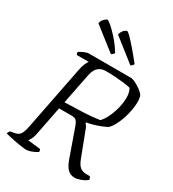

<svg xmlns="http://www.w3.org/2000/svg" viewBox="-228 -1059 1059 1178"><g transform="rotate(30 301.0 -470.5)"><path d="M142 0Q137 0 122.5 -2Q108 -4 89.5 -7Q71 -10 52 -14Q33 -18 17 -21.5Q1 -25 -7 -28Q-5 -33 -1.5 -39.5Q2 -46 6 -49L32 -53Q49 -56 60 -63Q71 -70 79 -87Q87 -104 93 -137L181 -584Q186 -613 195.5 -634Q205 -655 211 -659H126Q123 -663 121.5 -667.5Q120 -672 120 -677Q126 -682 138.5 -688.5Q151 -695 163.5 -699.5Q176 -704 182 -704H488Q508 -699 526.5 -688.5Q545 -678 560.5 -666Q576 -654 585 -642Q589 -633 591 -621Q593 -609 593 -597Q593 -569 587 -535.5Q581 -502 570 -470.5Q559 -439 545 -413.5Q531 -388 515 -374Q500 -366 476.5 -356.5Q453 -347 428 -340Q403 -333 381 -329L380 -326Q388 -316 392.5 -309Q397 -302 402 -287L465 -122Q479 -84 496.5 -69.5Q514 -55 548 -55H566Q571 -49 573 -43.5Q575 -38 575 -34Q556 -18 531.5 -9Q507 0 490 0Q458 0 437.5 -21.5Q417 -43 399 -98L335 -279Q328 -299 318 -310Q308 -321 285 -321H195L155 -118Q151 -95 142.5 -79Q134 -63 129 -57L218 -47Q220 -46 221.5 -39Q223 -32 223 -28Q206 -17 184 -8.5Q162 0 142 0ZM205 -370Q277 -372 337.5 -374.5Q398 -377 450 -385Q470 -405 486 -439Q502 -473 511.5 -511.5Q521 -550 521 -584Q521 -604 517 -620Q513 -636 506 -647Q484 -652 455.5 -655.5Q427 -659 395.5 -661Q364 -663 332 -663Q307 -663 290 -654Q273 -645 263 -628Q253 -611 248 -587ZM304 -768 143 -894Q144 -906 151.5 -917Q159 -928 168 -934.5Q177 -941 181 -941Q187 -941 209.5 -922Q232 -903 263 -868.5Q294 -834 323 -787Q321 -781 315 -776Q309 -771 304 -768ZM442 -768 282 -894Q283 -905 289.5 -916Q296 -927 305 -934Q314 -941 320 -941Q326 -941 345 -922Q364 -903 394 -868.5Q424 -834 461 -787Q460 -785 455 -778.5Q450 -772 442 -768Z"/></g></svg>

Font: Texturina Medium 12pt Thin
Style: Italic
Weight: 250
Italic angle: -11°
Version: Version 1.002